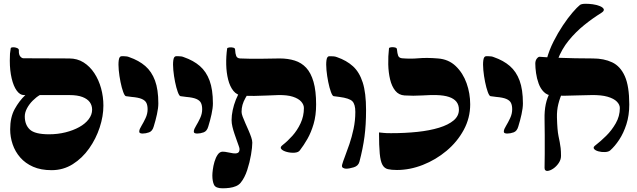

<svg xmlns="http://www.w3.org/2000/svg" viewBox="-20 -908 3442 1038"><path d="M259 12Q201 12 159 -6.5Q117 -25 89.5 -56.5Q62 -88 48.5 -127.5Q35 -167 35 -209Q35 -274 59.5 -318.5Q84 -363 117 -394H109Q88 -394 70.5 -418Q53 -442 43 -484.5Q33 -527 33 -580Q33 -604 34 -617.5Q35 -631 38 -647Q39 -652 50 -652.5Q61 -653 72 -648.5Q83 -644 82 -635Q81 -613 89.5 -603Q98 -593 107 -593Q170 -593 234.5 -592.5Q299 -592 354 -592Q398 -592 432 -570.5Q466 -549 490 -512.5Q514 -476 526.5 -430.5Q539 -385 539 -337Q539 -280 519 -219Q499 -158 462 -105.5Q425 -53 373.5 -20.5Q322 12 259 12ZM245 -182Q292 -182 334 -192.5Q376 -203 408.5 -221Q441 -239 459.5 -263.5Q478 -288 478 -315Q478 -338 465.5 -355.5Q453 -373 426 -383.5Q399 -394 355 -394H195Q176 -383 157 -364Q138 -345 126 -322.5Q114 -300 114 -279Q114 -233 141.5 -207.5Q169 -182 245 -182Z M751 -186Q743 -186 737.5 -188.5Q732 -191 733 -200Q734 -210 745 -228Q756 -246 767 -269.5Q778 -293 778 -317Q778 -338 771.5 -351.5Q765 -365 746.5 -373Q728 -381 692 -384Q685 -385 677 -386Q669 -387 661 -388Q654 -389 646 -411Q638 -433 631.5 -465Q625 -497 622 -529Q619 -561 622 -582.5Q625 -604 637 -604Q644 -604 651 -604Q658 -604 665 -603Q672 -602 679 -599Q731 -581 765.5 -551Q800 -521 818 -472.5Q836 -424 836 -349Q836 -324 828.5 -290Q821 -256 811 -224Q804 -199 786 -192.5Q768 -186 751 -186Z M1046 -186Q1038 -186 1032.5 -188.5Q1027 -191 1028 -200Q1029 -210 1040 -228Q1051 -246 1062 -269.5Q1073 -293 1073 -317Q1073 -338 1066.5 -351.5Q1060 -365 1041.5 -373Q1023 -381 987 -384Q980 -385 972 -386Q964 -387 956 -388Q949 -389 941 -411Q933 -433 926.5 -465Q920 -497 917 -529Q914 -561 917 -582.5Q920 -604 932 -604Q939 -604 946 -604Q953 -604 960 -603Q967 -602 974 -599Q1026 -581 1060.5 -551Q1095 -521 1113 -472.5Q1131 -424 1131 -349Q1131 -324 1123.5 -290Q1116 -256 1106 -224Q1099 -199 1081 -192.5Q1063 -186 1046 -186Z M1601 -95Q1593 -84 1572.5 -82.5Q1552 -81 1531 -86.5Q1510 -92 1501 -102Q1492 -112 1508 -124Q1534 -144 1560.5 -173.5Q1587 -203 1605 -241.5Q1623 -280 1623 -324Q1623 -342 1608.5 -358.5Q1594 -375 1563.5 -385Q1533 -395 1484 -394Q1453 -393 1420.5 -391.5Q1388 -390 1355.5 -389.5Q1323 -389 1292 -391Q1261 -393 1242 -416.5Q1223 -440 1213.5 -477.5Q1204 -515 1203 -559Q1202 -603 1208 -646Q1209 -650 1219.5 -651.5Q1230 -653 1240.5 -650.5Q1251 -648 1251 -640Q1252 -618 1257 -605.5Q1262 -593 1278 -592Q1304 -591 1331 -590.5Q1358 -590 1395.5 -590.5Q1433 -591 1492 -592Q1537 -592 1573.5 -580.5Q1610 -569 1635.5 -541.5Q1661 -514 1675 -465.5Q1689 -417 1689 -343Q1689 -284 1675.5 -238Q1662 -192 1642 -157Q1622 -122 1601 -95ZM1183 110Q1146 110 1137 91Q1128 72 1128 40Q1128 30 1130.5 9.5Q1133 -11 1139.5 -33.5Q1146 -56 1157 -72Q1168 -88 1184 -88Q1196 -88 1211.5 -84.5Q1227 -81 1241.5 -79Q1256 -77 1265.5 -81.5Q1275 -86 1275 -102Q1275 -107 1270.5 -119.5Q1266 -132 1260 -149Q1254 -166 1247.5 -185Q1241 -204 1236.5 -223Q1232 -242 1232 -259Q1232 -284 1238 -312.5Q1244 -341 1255.5 -370Q1267 -399 1283 -423L1335 -424Q1318 -398 1307 -378.5Q1296 -359 1291 -341Q1286 -323 1286 -303Q1286 -293 1292 -277Q1298 -261 1306.5 -242Q1315 -223 1323.5 -203.5Q1332 -184 1338 -166.5Q1344 -149 1344 -137Q1344 -112 1337 -71Q1330 -30 1316.5 11.5Q1303 53 1281 80Q1271 92 1255.5 98.5Q1240 105 1221.5 107.5Q1203 110 1183 110Z M1851 4Q1843 4 1834.5 -0.5Q1826 -5 1830 -19Q1834 -34 1845 -62.5Q1856 -91 1869 -129Q1882 -167 1891.5 -211.5Q1901 -256 1901 -303Q1901 -344 1885 -360.5Q1869 -377 1815 -384Q1808 -385 1800 -386Q1792 -387 1784 -388Q1777 -389 1769 -411Q1761 -433 1754.5 -465Q1748 -497 1745 -529Q1742 -561 1745 -582.5Q1748 -604 1760 -604Q1771 -604 1781.5 -603.5Q1792 -603 1802 -599Q1854 -581 1888.5 -549.5Q1923 -518 1941 -462Q1959 -406 1959 -313Q1959 -233 1950.5 -169Q1942 -105 1923 -33Q1917 -11 1892.5 -3.5Q1868 4 1851 4Z M2126 11Q2096 11 2077 6.5Q2058 2 2047.5 -17Q2037 -36 2033 -77.5Q2029 -119 2029 -192Q2043 -191 2054 -189.5Q2065 -188 2094 -188Q2170 -188 2236.5 -195Q2303 -202 2353.5 -217.5Q2404 -233 2432.5 -257Q2461 -281 2461 -315Q2461 -341 2447.5 -358Q2434 -375 2407 -384Q2380 -393 2339 -394Q2312 -395 2263 -392Q2214 -389 2167 -392Q2136 -394 2117 -417.5Q2098 -441 2089 -478.5Q2080 -516 2079 -560Q2078 -604 2083 -647Q2084 -651 2094 -652.5Q2104 -654 2115 -651.5Q2126 -649 2126 -641Q2128 -619 2132.5 -607Q2137 -595 2153 -593Q2199 -589 2243 -593Q2287 -597 2347 -592Q2405 -588 2444 -550.5Q2483 -513 2502.5 -458Q2522 -403 2522 -344Q2522 -270 2487 -205.5Q2452 -141 2394 -92.5Q2336 -44 2266 -16.5Q2196 11 2126 11Z M2722 -186Q2714 -186 2708.5 -188.5Q2703 -191 2704 -200Q2705 -210 2716 -228Q2727 -246 2738 -269.5Q2749 -293 2749 -317Q2749 -338 2742.5 -351.5Q2736 -365 2717.5 -373Q2699 -381 2663 -384Q2656 -385 2648 -386Q2640 -387 2632 -388Q2625 -389 2617 -411Q2609 -433 2602.5 -465Q2596 -497 2593 -529Q2590 -561 2593 -582.5Q2596 -604 2608 -604Q2615 -604 2622 -604Q2629 -604 2636 -603Q2643 -602 2650 -599Q2702 -581 2736.5 -551Q2771 -521 2789 -472.5Q2807 -424 2807 -349Q2807 -324 2799.5 -290Q2792 -256 2782 -224Q2775 -199 2757 -192.5Q2739 -186 2722 -186Z M3279 -95Q3270 -87 3251 -86Q3232 -85 3214.5 -90Q3197 -95 3191 -104Q3185 -113 3201 -124Q3227 -144 3257 -173.5Q3287 -203 3309 -241.5Q3331 -280 3331 -324Q3331 -342 3315 -358.5Q3299 -375 3265 -385Q3231 -395 3177 -394Q3150 -394 3112 -392.5Q3074 -391 3035 -390.5Q2996 -390 2965 -391Q2938 -393 2920 -411Q2902 -429 2892 -456.5Q2882 -484 2878 -513Q2874 -542 2874 -564Q2874 -581 2882.5 -591.5Q2891 -602 2898 -601Q2935 -598 2986 -596Q3037 -594 3090 -593Q3143 -592 3185 -592Q3245 -592 3289.5 -571Q3334 -550 3358 -496Q3382 -442 3382 -343Q3382 -284 3366.5 -236Q3351 -188 3327.5 -152.5Q3304 -117 3279 -95ZM2940 16Q2934 17 2929 13Q2924 9 2924 0Q2924 -22 2924.5 -39.5Q2925 -57 2925 -76Q2925 -95 2925 -119.5Q2925 -144 2925 -179Q2925 -214 2924 -264Q2923 -308 2930.5 -344.5Q2938 -381 2957 -415L3024 -416Q3007 -380 2998.5 -345.5Q2990 -311 2991 -273Q2992 -237 2994 -213Q2996 -189 2999.5 -172Q3003 -155 3006 -140Q3009 -125 3011 -107.5Q3013 -90 3013 -65Q3013 -45 3000.5 -26.5Q2988 -8 2971 3.5Q2954 15 2940 16ZM2995 -585 2936 -589Q2949 -637 2972.5 -683.5Q2996 -730 3023 -770.5Q3050 -811 3075 -840Q3100 -869 3115 -881Q3123 -887 3142.5 -887.5Q3162 -888 3184 -885Q3206 -882 3223 -875Q3240 -868 3244 -858.5Q3248 -849 3229 -837Q3185 -810 3139 -773Q3093 -736 3055 -689.5Q3017 -643 2995 -585Z"/></svg>

Font: Noto Rashi Hebrew Black
Style: Regular
Weight: 900
Version: Version 1.006